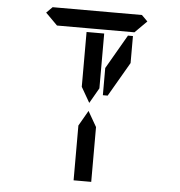

<svg xmlns="http://www.w3.org/2000/svg" viewBox="-59 -1056 934 998"><g transform="rotate(5 408.0 -556.5)"><path d="M144 -969 175 -1000H641L672 -969L610 -907H590H454H362H226H206ZM362 -673V-887H454V-876V-673V-601L408 -521L362 -601ZM578 -887H604V-746L500 -567H475V-709ZM454 -157V-113H362V-327V-399L408 -479L454 -399V-327Z"/></g></svg>

Font: DSEG14 Classic
Style: Regular
Weight: 400
Designer: Keshikan(Twitter:@keshinomi_88pro)
Version: Version 0.46